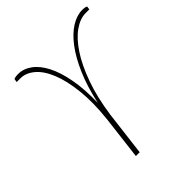

<svg xmlns="http://www.w3.org/2000/svg" viewBox="-195 -835 962 962"><g transform="rotate(-45 286.0 -354.0)"><path d="M57 -701Q57.5 -704.5 67.5 -706.2Q77.5 -708 87.5 -708Q125.5 -708 159.5 -683.5Q193.5 -659 218.5 -610.8Q243.5 -562.5 257 -490.2Q270.5 -418 268 -323Q288.5 -418 319.8 -490.2Q351 -562.5 387.8 -610.8Q424.5 -659 464.2 -683.5Q504 -708 542 -708Q547 -708 552.2 -707.5Q557.5 -707 561.8 -706.2Q566 -705.5 568.8 -704Q571.5 -702.5 571.5 -701L569 -684.5H543Q504 -684.5 462.5 -655.5Q421 -626.5 383.5 -569.8Q346 -513 316 -429.5Q286 -346 270.5 -237L241.5 0H214.5L242.5 -232Q254.5 -342 245.2 -426.5Q236 -511 212.5 -568.5Q189 -626 154.2 -655.2Q119.5 -684.5 80.5 -684.5H54.5Z"/></g></svg>

Font: Lato ExtraLight
Style: Italic
Weight: 275
Italic angle: -7°
Designer: Lukasz Dziedzic with Adam Twardoch and Botio Nikoltchev
Foundry: tyPoland Lukasz Dziedzic
Version: Version 2.015; 2015-08-06; http://www.latofonts.com/